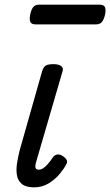

<svg xmlns="http://www.w3.org/2000/svg" viewBox="-20 -791 474 826"><path d="M126 15Q91 15 73.5 0Q56 -15 52.5 -39Q49 -63 53.5 -90Q58 -117 64 -142L161 -484Q167 -503 177 -509Q187 -515 210 -515Q233 -515 243.5 -506.5Q254 -498 249 -484L138 -103Q132 -85 132 -76Q132 -67 136.5 -64Q141 -61 146 -61Q156 -61 165.5 -67Q175 -73 186 -85.5Q197 -98 208 -115Q217 -126 228.5 -126.5Q240 -127 251 -119Q264 -110 267.5 -101.5Q271 -93 265 -84Q256 -66 237 -43Q218 -20 190 -2.5Q162 15 126 15ZM134 -686Q114 -686 110 -698Q106 -710 110 -728Q114 -749 122.5 -760Q131 -771 149 -771H408Q428 -771 432 -759Q436 -747 432 -728Q427 -707 418.5 -696.5Q410 -686 392 -686Z"/></svg>

Font: Playwrite AU QLD
Style: Regular
Weight: 400
Designer: Veronika Burian, José Scaglione
Foundry: TypeTogether
Version: Version 1.002